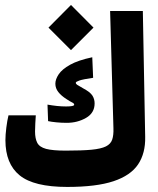

<svg xmlns="http://www.w3.org/2000/svg" viewBox="-20 -737 626 762"><path d="M246.6 4.9Q114.7 4.9 58.1 -41Q1.5 -86.9 1.5 -180.7Q1.5 -201.2 5.1 -230.5Q8.8 -259.8 13.7 -279.3H122.1Q121.1 -264.2 120.1 -247.3Q119.1 -230.5 119.1 -215.3Q119.1 -187 127.9 -170.2Q136.7 -153.3 162.8 -146.2Q189 -139.2 240.7 -139.2Q305.2 -139.2 343.3 -142.8Q381.3 -146.5 400.4 -156Q419.4 -165.5 425.3 -183.1Q431.2 -200.7 430.2 -228L417 -693.4H546.9L556.2 -193.8Q557.6 -128.9 528.1 -84.7Q498.5 -40.5 430.4 -17.8Q362.3 4.9 246.6 4.9ZM245.1 -249.5Q223.6 -249.5 203.9 -251.5Q184.1 -253.4 170.9 -256.3L168.5 -321.8Q188 -318.4 206.3 -316.4Q224.6 -314.5 242.2 -314.5Q274.4 -314.5 274.4 -321.3Q274.4 -326.7 266.8 -330.1Q259.3 -333.5 243.7 -343.8Q223.1 -356.9 211.4 -371.8Q199.7 -386.7 199.7 -404.8Q199.7 -422.4 213.1 -442.4Q226.6 -462.4 258.5 -480.2Q290.5 -498 346.2 -509.8L349.6 -428.2Q309.6 -422.4 295.2 -417.5Q280.8 -412.6 280.8 -408.7Q280.8 -404.3 285.9 -400.6Q291 -397 309.6 -386.7Q337.9 -371.6 346.7 -357.7Q355.5 -343.8 355.5 -326.7Q355.5 -288.6 321.3 -269Q287.1 -249.5 245.1 -249.5ZM261.7 -538.1 172.4 -627.4 261.7 -717.3 351.1 -627.4Z"/></svg>

Font: Cascadia Code NF
Style: Bold
Weight: 700
Monospace: yes
Designer: Aaron Bell
Foundry: Saja Typeworks
Version: Version 2404.023; ttfautohint (v1.8.4)